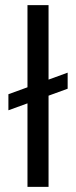

<svg xmlns="http://www.w3.org/2000/svg" viewBox="-20 -727 296 747"><path d="M86.9 -707H168.9V0H86.9ZM243.2 -381.8 12.7 -297.9V-360.4L243.2 -444.3Z"/></svg>

Font: Wanted Sans Variable
Style: Regular
Weight: 400
Designer: Original Design by Kil Hyung-jin and Kang Hanbin, Wanted Lab, Inc; Hangeul from Source Han Sans by Jang Soo-young and Ka
Foundry: Wanted Lab, Inc.
Version: Version 1.003;Glyphs 3.2 (3227)